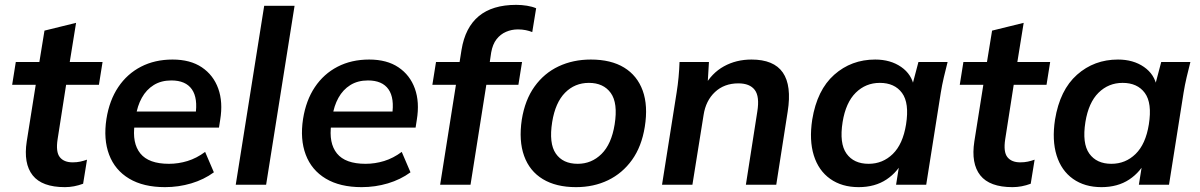

<svg xmlns="http://www.w3.org/2000/svg" viewBox="-20 -760 4938 790"><path d="M247 10Q153 10 114.5 -38.5Q76 -87 90 -178L127 -411H30L45 -505H142L163 -634L293 -666L267 -505H402L387 -411H252L217 -187Q209 -135 226 -113.5Q243 -92 279 -92Q296 -92 310 -95Q324 -98 338 -103L322 -4Q303 3 284.5 6.5Q266 10 247 10Z M659 10Q570 10 511.5 -25Q453 -60 429 -123.5Q405 -187 418 -271Q430 -347 466.5 -401.5Q503 -456 560 -485.5Q617 -515 690 -515Q763 -515 810.5 -483Q858 -451 878 -395.5Q898 -340 886 -267L881 -235H514L524 -301H803L784 -285Q795 -356 769.5 -392.5Q744 -429 685 -429Q643 -429 612.5 -410Q582 -391 563.5 -357.5Q545 -324 539 -282L534 -249Q523 -171 557.5 -128.5Q592 -86 675 -86Q714 -86 751.5 -97.5Q789 -109 824 -135L860 -51Q819 -21 767 -5.5Q715 10 659 10Z M950 0 1067 -736H1192L1075 0Z M1468 10Q1379 10 1320.5 -25Q1262 -60 1238 -123.5Q1214 -187 1227 -271Q1239 -347 1275.5 -401.5Q1312 -456 1369 -485.5Q1426 -515 1499 -515Q1572 -515 1619.5 -483Q1667 -451 1687 -395.5Q1707 -340 1695 -267L1690 -235H1323L1333 -301H1612L1593 -285Q1604 -356 1578.5 -392.5Q1553 -429 1494 -429Q1452 -429 1421.5 -410Q1391 -391 1372.5 -357.5Q1354 -324 1348 -282L1343 -249Q1332 -171 1366.5 -128.5Q1401 -86 1484 -86Q1523 -86 1560.5 -97.5Q1598 -109 1633 -135L1669 -51Q1628 -21 1576 -5.5Q1524 10 1468 10Z M1791 0 1856 -411H1759L1774 -505H1906L1866 -473L1879 -555Q1894 -647 1950 -693.5Q2006 -740 2104 -740Q2126 -740 2148 -736.5Q2170 -733 2186 -726L2170 -628Q2158 -633 2143 -636Q2128 -639 2111 -639Q2085 -639 2062 -629Q2039 -619 2023 -598.5Q2007 -578 2001 -544L1992 -483L1977 -505H2128L2113 -411H1981L1916 0Z M2350 10Q2268 10 2213.5 -23Q2159 -56 2136.5 -118.5Q2114 -181 2127 -268Q2140 -349 2179.5 -404Q2219 -459 2278.5 -487Q2338 -515 2411 -515Q2494 -515 2548 -482Q2602 -449 2624.5 -387Q2647 -325 2633 -238Q2620 -157 2580.5 -102Q2541 -47 2482 -18.5Q2423 10 2350 10ZM2357 -86Q2414 -86 2455 -126.5Q2496 -167 2509 -248Q2523 -336 2493 -377.5Q2463 -419 2403 -419Q2345 -419 2305 -378.5Q2265 -338 2252 -258Q2238 -170 2267 -128Q2296 -86 2357 -86Z M2704 0 2764 -379Q2769 -410 2772 -442Q2775 -474 2776 -505H2897L2891 -405L2878 -404Q2908 -459 2958.5 -487Q3009 -515 3072 -515Q3164 -515 3201 -461.5Q3238 -408 3221 -301L3174 0H3049L3096 -301Q3106 -363 3085.5 -390Q3065 -417 3018 -417Q2960 -417 2922 -381.5Q2884 -346 2875 -287L2829 0Z M3513 10Q3444 10 3396 -24Q3348 -58 3328.5 -120.5Q3309 -183 3322 -268Q3342 -390 3412.5 -452.5Q3483 -515 3581 -515Q3644 -515 3688 -484.5Q3732 -454 3741 -402L3731 -399L3759 -505H3879Q3871 -474 3863.5 -442Q3856 -410 3851 -379L3791 0H3667L3684 -107H3700Q3675 -53 3627.5 -21.5Q3580 10 3513 10ZM3554 -86Q3612 -86 3653.5 -126.5Q3695 -167 3708 -248Q3722 -336 3691.5 -377.5Q3661 -419 3600 -419Q3542 -419 3501 -378.5Q3460 -338 3447 -258Q3433 -170 3463 -128Q3493 -86 3554 -86Z M4146 10Q4052 10 4013.5 -38.5Q3975 -87 3989 -178L4026 -411H3929L3944 -505H4041L4062 -634L4192 -666L4166 -505H4301L4286 -411H4151L4116 -187Q4108 -135 4125 -113.5Q4142 -92 4178 -92Q4195 -92 4209 -95Q4223 -98 4237 -103L4221 -4Q4202 3 4183.5 6.5Q4165 10 4146 10Z M4512 10Q4443 10 4395 -24Q4347 -58 4327.5 -120.5Q4308 -183 4321 -268Q4341 -390 4411.5 -452.5Q4482 -515 4580 -515Q4643 -515 4687 -484.5Q4731 -454 4740 -402L4730 -399L4758 -505H4878Q4870 -474 4862.5 -442Q4855 -410 4850 -379L4790 0H4666L4683 -107H4699Q4674 -53 4626.5 -21.5Q4579 10 4512 10ZM4553 -86Q4611 -86 4652.5 -126.5Q4694 -167 4707 -248Q4721 -336 4690.5 -377.5Q4660 -419 4599 -419Q4541 -419 4500 -378.5Q4459 -338 4446 -258Q4432 -170 4462 -128Q4492 -86 4553 -86Z"/></svg>

Font: Mulish ExtraLight
Style: Italic
Weight: 200
Italic angle: -9°
Designer: Vernon Adams
Foundry: Vernon Adams
Version: Version 3.603